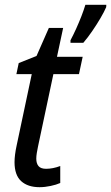

<svg xmlns="http://www.w3.org/2000/svg" viewBox="-20 -776 466 806"><path d="M146 9.8Q96.7 9.8 68.8 -15.6Q41 -41 41 -95.2Q41 -109.4 43.2 -127.2Q45.4 -145 49.8 -165L113.3 -464.8H48.8L58.6 -511.2L133.3 -541L185.1 -658.7H245.1L219.2 -537.6H327.1L311.5 -464.8H204.1L139.6 -161.1Q136.7 -147.5 134.5 -134Q132.3 -120.6 132.3 -109.9Q132.3 -89.8 141.8 -78.6Q151.4 -67.4 173.3 -67.4Q187.5 -67.4 202.4 -70.3Q217.3 -73.2 232.9 -79.1V-7.8Q216.8 -0.5 192.6 4.6Q168.5 9.8 146 9.8ZM275.9 -596.2V-606.9Q287.6 -628.9 299.6 -655.3Q311.5 -681.6 321.8 -708Q332 -734.4 338.4 -755.9H426.3L425.8 -746.1Q417.5 -726.6 401.6 -699.5Q385.7 -672.4 366.7 -644.8Q347.7 -617.2 329.6 -596.2Z"/></svg>

Font: Open Sans SemiCondensed Medium
Style: Italic
Weight: 500
Width: 4
Italic angle: -12°
Designer: Monotype Design Team
Foundry: Monotype Imaging Inc.
Version: Version 3.000